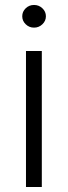

<svg xmlns="http://www.w3.org/2000/svg" viewBox="-20 -750 272 770"><path d="M84.2 0V-545.5H147.7V0ZM116.5 -639.2Q96.9 -639.2 83.1 -652.7Q69.2 -666.2 69.2 -684.7Q69.2 -703.5 83.1 -716.8Q96.9 -730.1 116.5 -730.1Q136 -730.1 150 -716.8Q164.1 -703.5 164.1 -684.7Q164.1 -666.2 150 -652.7Q136 -639.2 116.5 -639.2Z"/></svg>

Font: Inter UI Light
Style: Regular
Weight: 300
Designer: Rasmus Andersson
Foundry: rsms
Version: 3.2;8d6f07862